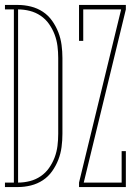

<svg xmlns="http://www.w3.org/2000/svg" viewBox="-32 -755 552 775"><path d="M-12 0V-18H24V-717H-12V-735H41Q67 -735 93 -728.5Q119 -722 141 -707.5Q163 -693 178.5 -671Q194 -649 203.5 -624.5Q213 -600 216.5 -573.5Q220 -547 220 -521V-215Q220 -188 216.5 -161.5Q213 -135 203.5 -110.5Q194 -86 178.5 -64Q163 -42 141 -27.5Q119 -13 93 -6.5Q67 0 41 0ZM41 -18Q65 -18 88.5 -24Q112 -30 132 -43.5Q152 -57 166 -77Q180 -97 188.5 -119.5Q197 -142 200 -166Q203 -190 203 -215V-521Q203 -545 200 -569Q197 -593 188.5 -615.5Q180 -638 166 -658Q152 -678 132 -691.5Q112 -705 88.5 -711Q65 -717 41 -717ZM287 0V-18L457 -717H304V-590H287V-735H476V-717L306 -18H459V-145H476V0Z"/></svg>

Font: Iosevka Slab Thin
Style: Regular
Weight: 100
Monospace: yes
Designer: Belleve Invis
Foundry: Belleve Invis
Version: Version 11.1.0; ttfautohint (v1.8.3)